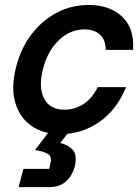

<svg xmlns="http://www.w3.org/2000/svg" viewBox="-20 -530 561 773"><path d="M223.3 10Q153.3 10 105.8 -23.8Q58.3 -57.5 41.2 -117.9Q24.2 -178.3 44.2 -257.5Q63.3 -335 106.7 -391.7Q150 -448.3 209.2 -479.2Q268.3 -510 336.7 -510Q421.7 -510 471.7 -462.9Q521.7 -415.8 515.8 -329.2H405.8Q405 -370.8 382.1 -391.2Q359.2 -411.7 320 -411.7Q262.5 -411.7 216.7 -367.9Q170.8 -324.2 152.5 -250Q134.2 -176.7 157.9 -132.5Q181.7 -88.3 239.2 -88.3Q280.8 -88.3 315.8 -110.8Q350.8 -133.3 373.3 -179.2H487.5Q450 -87.5 379.6 -38.8Q309.2 10 223.3 10ZM55 223.3 74.2 150H178.3L183.3 126.7Q190 100 172.5 89.6Q155 79.2 120.8 74.2L196.7 -25H277.5L222.5 45.8Q255 53.3 273.3 73.8Q291.7 94.2 280.8 141.7Q270.8 177.5 245.4 200.4Q220 223.3 180 223.3Z"/></svg>

Font: Funnel Sans Medium
Style: Italic
Weight: 500
Italic angle: -14.036°
Version: Version 1.000; Beta; Release 5; Build 24; ttfautohint (v1.8.